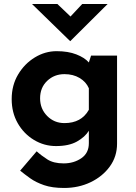

<svg xmlns="http://www.w3.org/2000/svg" viewBox="-20 -713 673 953"><path d="M298 220Q239 220 198.5 206Q158 192 130 172Q102 152 80 134L162 38Q185 59 215.5 78.5Q246 98 296 98Q346 98 383.5 72.5Q421 47 421 -2V-64Q402 -33 362 -10.5Q322 12 258 12Q199 12 148.5 -18.5Q98 -49 68 -101.5Q38 -154 38 -221Q38 -290 70 -343.5Q102 -397 153 -428Q204 -459 261 -459Q318 -459 359 -443Q400 -427 421 -403L432 -437H561V0Q561 64 525 113.5Q489 163 429.5 191.5Q370 220 298 220ZM179 -225Q179 -173 214 -137.5Q249 -102 300 -102Q384 -102 421 -168V-275Q407 -307 375 -326Q343 -345 300 -345Q249 -345 214 -311.5Q179 -278 179 -225ZM265 -693 330 -631 388 -693H514L329 -509H328L139 -693Z"/></svg>

Font: Reem Kufi
Style: Bold
Weight: 700
Designer: Khaled Hosny
Version: Version 1.001